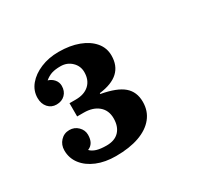

<svg xmlns="http://www.w3.org/2000/svg" viewBox="-96 -976 691 657"><g transform="rotate(-30 250.0 -647.5)"><path d="M168.9 -680.2Q202.6 -680.2 221.9 -698Q241.2 -715.8 241.2 -747.1Q241.2 -771.5 223.6 -788.3Q206.1 -805.2 180.2 -805.2Q159.2 -805.2 145.5 -800.8Q131.8 -796.4 118.2 -785.2Q132.3 -781.2 141.6 -770.3Q150.9 -759.3 150.9 -745.1Q150.9 -724.1 137.9 -711.2Q125 -698.2 104 -698.2Q84 -698.2 71 -712.6Q58.1 -727.1 58.1 -750Q58.1 -778.8 76.9 -801.5Q95.7 -824.2 127.7 -837.6Q159.7 -851.1 199.2 -851.1Q243.7 -851.1 277.6 -838.4Q311.5 -825.7 330.8 -803Q350.1 -780.3 350.1 -750Q350.1 -669.9 251 -658.2V-654.8Q311 -644 337.4 -621.3Q363.8 -598.6 363.8 -559.1Q363.8 -522.9 343 -497.1Q322.3 -471.2 283.9 -457.5Q245.6 -443.8 191.9 -443.8Q149.4 -443.8 116.9 -457.3Q84.5 -470.7 66.2 -494.4Q47.9 -518.1 47.9 -548.8Q47.9 -570.8 62 -585.9Q76.2 -601.1 97.2 -601.1Q117.2 -601.1 131.1 -587.4Q145 -573.7 145 -555.2Q145 -520 119.1 -509.8Q127.9 -500.5 143.1 -495.8Q158.2 -491.2 182.1 -491.2Q214.4 -491.2 231.7 -509.5Q249 -527.8 249 -560.1Q249 -591.8 227.5 -609.9Q206.1 -627.9 169.9 -627.9H144V-680.2Z"/></g></svg>

Font: BIZ UDMincho
Style: Bold
Weight: 700
Monospace: yes
Designer: TypeBank Co., Ltd.
Foundry: Morisawa Inc.
Version: Version 1.06